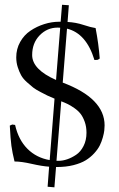

<svg xmlns="http://www.w3.org/2000/svg" viewBox="-20 -696 504 813"><path d="M229.5 -15.1Q245.6 -15.1 264.4 -21.5Q283.2 -27.8 302.2 -40.5Q321.3 -53.2 333.7 -77.6Q346.2 -102.1 346.2 -133.8Q346.2 -159.2 338.9 -179.9Q331.5 -200.7 321.3 -213.9Q311 -227.1 294.9 -238.3Q278.8 -249.5 267.3 -255.1Q255.9 -260.7 239.3 -267.1L219.2 -15.1ZM190.4 -18.1 210.9 -278.3 181.6 -291Q172.4 -295.4 151.9 -306.2Q131.3 -316.9 120.4 -325.4Q109.4 -334 93.5 -348.4Q77.6 -362.8 69.6 -377.2Q61.5 -391.6 55.2 -411.4Q48.8 -431.2 48.8 -453.1Q48.8 -488.8 65.4 -518.3Q82 -547.9 108.9 -565.9Q135.7 -584 167.5 -594Q199.2 -604 231.4 -604H236.8L242.7 -675.8L271.5 -673.8L266.1 -603Q301.3 -601.1 333 -590.6Q364.7 -580.1 384.8 -577.1Q397.9 -508.3 402.3 -448.2Q396 -443.4 392.8 -442.6Q389.6 -441.9 379.9 -441.9Q345.7 -554.7 263.7 -574.7L245.6 -346.2Q422.9 -279.8 422.9 -165Q422.9 -155.3 421.6 -143.8Q420.4 -132.3 415.5 -114.5Q410.6 -96.7 402.6 -80.3Q394.5 -64 378.9 -46.9Q363.3 -29.8 343 -17.3Q322.8 -4.9 291.3 3.2Q259.8 11.2 221.2 11.2H217.3L210.4 97.2L181.6 94.7L188 9.8Q157.7 7.8 114 -2.2Q70.3 -12.2 41.5 -12.2Q32.2 -49.8 28.3 -78.6Q24.4 -107.4 21.5 -164.1Q30.3 -168.5 31.7 -168.7Q33.2 -168.9 43.9 -167Q58.1 -104 96.2 -65.9Q134.3 -27.8 190.4 -18.1ZM217.3 -357.4 234.9 -578.6Q233.4 -578.6 229.7 -578.9Q226.1 -579.1 224.1 -579.1Q179.7 -579.1 147.9 -546.4Q116.2 -513.7 116.2 -462.9Q116.2 -401.9 217.3 -357.4Z"/></svg>

Font: Linux Libertine Display G
Style: Regular
Weight: 400
Designer: Philipp H. Poll
Foundry: Philipp H. Poll
Version: Version 5.0.9